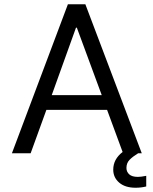

<svg xmlns="http://www.w3.org/2000/svg" viewBox="-20 -720 720 902"><path d="M667 106V156Q643 162 617 162Q568 162 540 138Q512 114 512 77Q512 28 556 -6L483 -204H198L124 0H36L299 -700H381L646 0H629Q603 16 588.5 31Q574 46 574 69Q574 87 587 99Q600 111 628 111Q642 111 667 106ZM458 -273 341 -590H337L223 -273Z"/></svg>

Font: Be Vietnam
Style: Regular
Weight: 400
Designer: Gabriel Lam
Foundry: TypeRant
Version: Version 4.000